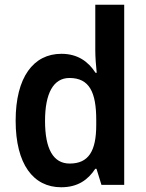

<svg xmlns="http://www.w3.org/2000/svg" viewBox="-20 -780 614 810"><path d="M238 10C308 10 351 -21 382 -68H387L408 0H504V-760H382V-567C382 -540 385 -500 388 -473H383C352 -521 307 -553 239 -553C121 -553 46 -454 46 -271C46 -88 120 10 238 10ZM274 -90C205 -90 170 -151 170 -270C170 -386 205 -451 273 -451C357 -451 386 -391 386 -274V-253C386 -143 354 -90 274 -90Z"/></svg>

Font: Noto Sans Myanmar UI SemiCondensed SemiBold
Style: Regular
Weight: 600
Width: 4
Designer: Monotype Design Team
Foundry: Monotype Imaging Inc.
Version: Version 2.103